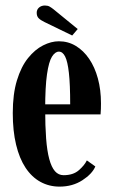

<svg xmlns="http://www.w3.org/2000/svg" viewBox="-20 -684 424 714"><path d="M201.5 10Q162.5 10 130.2 -7.8Q98 -25.5 75 -60.2Q52 -95 39.8 -146Q27.5 -197 27.5 -263.5Q27.5 -334.5 43 -385.2Q58.5 -436 84.2 -468Q110 -500 140.2 -515.2Q170.5 -530.5 199 -530.5Q233.5 -530.5 262 -513.2Q290.5 -496 311.5 -465.2Q332.5 -434.5 344 -392.2Q355.5 -350 355.5 -299.5Q355.5 -289 355.2 -279Q355 -269 354 -258.5H141V-296H241Q241 -370 236.2 -412.8Q231.5 -455.5 222.2 -473.8Q213 -492 199 -492Q185 -492 173.2 -473.2Q161.5 -454.5 154.8 -408Q148 -361.5 148 -278Q148 -215.5 151.5 -169.2Q155 -123 163.2 -92.5Q171.5 -62 184.5 -47.2Q197.5 -32.5 216.5 -32.5Q252 -32.5 273 -50.8Q294 -69 303 -87.5L334.5 -65Q323 -37.5 286.5 -13.8Q250 10 201.5 10ZM248.5 -552 145.5 -602Q131 -609 123.8 -616.2Q116.5 -623.5 116.5 -636.5Q116.5 -648.5 125.2 -656Q134 -663.5 147 -663.5Q157.5 -663.5 164.5 -659.5Q171.5 -655.5 179 -649.5L269 -576Z"/></svg>

Font: Imbue Thin 10pt
Style: Bold
Weight: 700
Version: Version 1.102